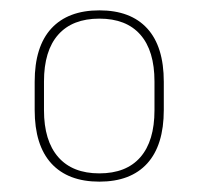

<svg xmlns="http://www.w3.org/2000/svg" viewBox="-20 -667 384 371"><path d="M172 -316Q111.5 -316 79.2 -351.2Q47 -386.5 47 -454.5V-509Q47 -577 79.2 -612Q111.5 -647 172 -647Q232.5 -647 264.5 -612Q296.5 -577 296.5 -509V-454.5Q296.5 -386.5 264.5 -351.2Q232.5 -316 172 -316ZM172 -332Q224 -332 251.2 -363.2Q278.5 -394.5 278.5 -454V-509.5Q278.5 -569 251.2 -600Q224 -631 172 -631Q120 -631 92.5 -600Q65 -569 65 -509.5V-454Q65 -395 92.5 -363.5Q120 -332 172 -332Z"/></svg>

Font: Anek Devanagari Medium Thin
Style: Regular
Weight: 250
Version: Version 1.003